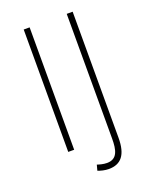

<svg xmlns="http://www.w3.org/2000/svg" viewBox="-151 -740 765 973"><g transform="rotate(-20 232.0 -254.0)"><path d="M100 0H132V-660H100ZM264 152C330 152 364 112 364 20V-660H332V12C332 74 322 120 266 120C246 120 226 114 214 110L206 140C220 146 244 152 264 152Z"/></g></svg>

Font: Source Sans Pro ExtraLight
Style: Regular
Weight: 200
Designer: Paul D. Hunt
Foundry: Adobe Systems Incorporated
Version: Version 3.006;hotconv 1.0.111;makeotfexe 2.5.65597